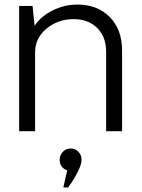

<svg xmlns="http://www.w3.org/2000/svg" viewBox="-20 -576 622 843"><path d="M320 -556Q408 -556 462 -501Q516 -446 516 -355V0H446V-349Q446 -414 407 -453Q368 -492 303 -492Q235 -492 184.5 -450.5Q134 -409 134 -346V0H64V-550H123L132 -463Q160 -505 211.5 -530.5Q263 -556 320 -556ZM275 172Q242 160 242 125Q242 105 256 90.5Q270 76 291 76Q311 76 324.5 90.5Q338 105 338 125Q338 145 323 175.5Q308 206 294 226L279 247H258Z"/></svg>

Font: Oakes Grotesk Light
Style: Regular
Weight: 300
Designer: Samuel Oakes
Foundry: Samuel Oakes
Version: Version 1.000;PS 001.000;hotconv 1.0.88;makeotf.lib2.5.64775